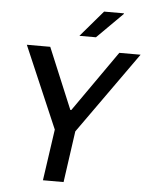

<svg xmlns="http://www.w3.org/2000/svg" viewBox="-59 -938 761 986"><g transform="rotate(5 321.5 -445.0)"><path d="M199.8 0 237.8 -264.5 56.8 -686H177.5L308.5 -372H313.5L533.5 -686H643.2L343.5 -264.5L306.2 0ZM321.8 -755.2 437.2 -890.2H539.5V-887.2L407 -755.2Z"/></g></svg>

Font: Chivo Medium
Style: Italic
Weight: 500
Italic angle: -8.05°
Designer: Hector Gatti
Foundry: Omnibus-Type
Version: Version 2.002